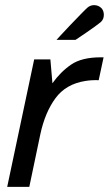

<svg xmlns="http://www.w3.org/2000/svg" viewBox="-20 -727 424 747"><path d="M8 0 113 -496H176L184 -403Q215 -447 256.5 -475.5Q298 -504 372 -504H383L364 -415Q336 -416 312 -412Q236 -400 195.5 -344.5Q155 -289 137 -205L94 0ZM200 -572Q200 -572 215.5 -589Q231 -606 253 -629Q275 -652 294.5 -672Q314 -692 321 -698Q332 -707 346 -707Q363 -707 375 -695Q384 -685 384 -669Q384 -652 372 -641Q365 -635 349 -623.5Q333 -612 315.5 -600Q298 -588 286 -580Q274 -572 274 -572Z"/></svg>

Font: Atkinson Hyperlegible
Style: Italic
Weight: 400
Italic angle: -12°
Designer: Elliott Scott, Megan Eiswerth, Linus Boman, Theodore Petrosky
Foundry: Braille Institute
Version: Version 1.006; ttfautohint (v1.8.3)